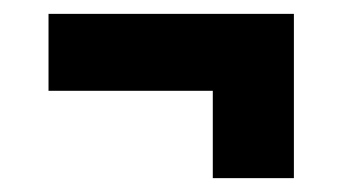

<svg xmlns="http://www.w3.org/2000/svg" viewBox="-20 -390 494 277"><path d="M50 -259V-370H404V-259ZM287 -133V-332H404V-133Z"/></svg>

Font: Bricolage Grotesque SemiCondensed
Style: Bold
Weight: 700
Width: 4
Designer: Mathieu Triay
Foundry: Atelier Triay
Version: Version 1.001;gftools[0.9.33.dev8+g029e19f]